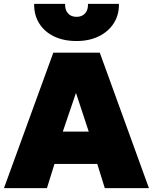

<svg xmlns="http://www.w3.org/2000/svg" viewBox="-22 -972 789 992"><path d="M-1.5 0 253.5 -700H493.5L747.5 0H519.5L480.5 -125H259.5L220.5 0ZM302.5 -292H436.5L370.5 -492ZM373.5 -760Q306.5 -760 257 -784Q207.5 -808 180.5 -851.2Q153.5 -894.5 154.5 -952H314.5Q313 -921.5 329 -903.2Q345 -885 373.5 -885Q402 -885 418 -903.2Q434 -921.5 432.5 -952H592.5Q593.5 -895.5 566 -852.2Q538.5 -809 488.8 -784.5Q439 -760 373.5 -760Z"/></svg>

Font: Geologica Black
Style: Regular
Weight: 900
Designer: Sindre Bremnes, Frode Helland
Foundry: Monokrom Skriftforlag AS
Version: Version 1.010;gftools[0.9.28]